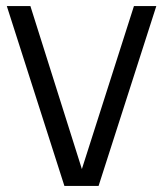

<svg xmlns="http://www.w3.org/2000/svg" viewBox="-20 -615 539 635"><path d="M193 0 2.5 -595H80.5L258.5 -31.5H243L423 -595H497L306 0Z"/></svg>

Font: Encode Sans SC Condensed
Style: Regular
Weight: 400
Width: 3
Designer: Multiple Designers
Foundry: Impallari Type
Version: Version 3.002